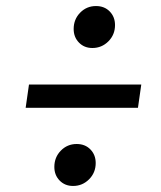

<svg xmlns="http://www.w3.org/2000/svg" viewBox="-20 -651 534 636"><path d="M160 -98Q160 -130 181.5 -152Q203 -174 234 -174Q262 -174 279.5 -156Q297 -138 297 -111Q297 -79 275 -57Q253 -35 222 -35Q195 -35 177.5 -53Q160 -71 160 -98ZM224 -555Q224 -587 245.5 -609Q267 -631 298 -631Q326 -631 343.5 -613Q361 -595 361 -568Q361 -536 339 -514Q317 -492 286 -492Q259 -492 241.5 -510Q224 -528 224 -555ZM76 -371H448L437 -294H65Z"/></svg>

Font: Fira Sans
Style: Italic
Weight: 400
Italic angle: -8°
Designer: bBox Type GmbH & Carrois Corporate GbR & Edenspiekermann AG
Foundry: bBox Type GmbH & Carrois Corporate GbR & Edenspiekermann AG
Version: Version 4.301